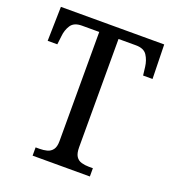

<svg xmlns="http://www.w3.org/2000/svg" viewBox="-131 -815 830 917"><g transform="rotate(20 284.5 -357.0)"><path d="M138 0V-42H158Q178 -42 195.5 -46.5Q213 -51 224 -65.5Q235 -80 235 -109V-664H147Q107 -664 91 -639.5Q75 -615 72 -582L67 -540H18L22 -714H547L551 -540H503L498 -582Q494 -615 478 -639.5Q462 -664 421 -664H333V-114Q333 -83 343 -67.5Q353 -52 371 -47Q389 -42 409 -42H429V0Z"/></g></svg>

Font: Noto Serif SemiCondensed
Style: Regular
Weight: 400
Width: 4
Designer: Monotype Design Team
Foundry: Monotype Imaging Inc.
Version: Version 2.013